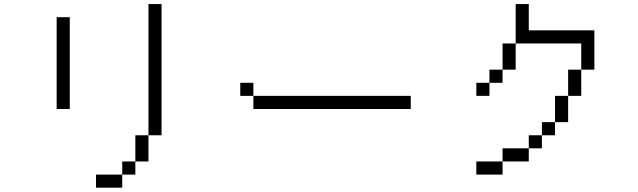

<svg xmlns="http://www.w3.org/2000/svg" viewBox="-20 -832 3040 915"><path d="M562.5 0H437.5V62.5H562.5ZM562.5 0H625V-62.5H562.5ZM625 -62.5H687.5Q687.5 -62.5 687.5 -187.5H625Q625 -187.5 625 -62.5ZM687.5 -187.5H750Q750 -187.5 750 -812.5H687.5Q687.5 -812.5 687.5 -187.5ZM250 -750V-312.5H312.5V-750Z M1937.5 -312.5V-375H1187.5V-312.5ZM1187.5 -375V-437.5H1125V-375Z M2375 -62.5H2250V0H2375ZM2375 -62.5H2500V-125H2375ZM2500 -125H2562.5V-187.5H2500ZM2562.5 -187.5H2625V-250H2562.5ZM2625 -250H2687.5Q2687.5 -250 2687.5 -375H2625Q2625 -375 2625 -250ZM2687.5 -375H2750Q2750 -375 2750 -500H2687.5Q2687.5 -500 2687.5 -375ZM2312.5 -437.5H2250V-375H2312.5ZM2312.5 -437.5H2375V-500H2312.5ZM2375 -500H2437.5Q2437.5 -500 2437.5 -625H2375Q2375 -625 2375 -500ZM2750 -500H2812.5V-687.5H2500Q2500 -687.5 2500 -812.5H2437.5V-625H2750Q2750 -625 2750 -500Z"/></svg>

Font: UnifontExMono
Style: Regular
Weight: 500
Version: Version 15.0.06